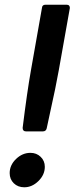

<svg xmlns="http://www.w3.org/2000/svg" viewBox="-20 -783 316 814"><path d="M90 -226Q76 -226 76 -241Q95 -394 111 -484L158 -750Q159 -763 173 -763H263Q270 -763 273.5 -758.5Q277 -754 276 -748L229 -484Q217 -416 192 -304Q179 -244 178 -239Q175 -226 162 -226ZM21 -49Q21 -83 48 -109Q75 -135 109 -135Q135 -135 152.5 -118Q170 -101 170 -76Q170 -42 143 -15.5Q116 11 83 11Q56 11 38.5 -6Q21 -23 21 -49Z"/></svg>

Font: Open Sauce Two SemiBold Italic
Style: Regular
Weight: 600
Italic angle: -10°
Designer: Alfredo Marco Pradil
Foundry: Creative Sauce Fz LLC
Version: Version 1.477